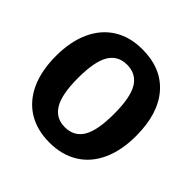

<svg xmlns="http://www.w3.org/2000/svg" viewBox="-184 -876 1059 1059"><g transform="rotate(45 345.5 -346.5)"><path d="M658 -347Q658 -234 620.5 -152Q583 -70 512.5 -26.5Q442 17 345 17Q248 17 178 -26Q108 -69 70.5 -150.5Q33 -232 33 -347Q33 -459 70.5 -541Q108 -623 178 -666.5Q248 -710 345 -710Q493 -710 575.5 -615Q658 -520 658 -347ZM205 -347Q205 -219 240 -161Q275 -103 345 -103Q417 -103 451.5 -160.5Q486 -218 486 -347Q486 -476 451 -533Q416 -590 345 -590Q274 -590 239.5 -532.5Q205 -475 205 -347Z"/></g></svg>

Font: Fira Sans BGR
Style: Bold
Weight: 700
Designer: bBox Type GmbH & Carrois Corporate GbR & Edenspiekermann AG
Foundry: bBox Type GmbH & Carrois Corporate GbR & Edenspiekermann AG
Version: Version 4.301